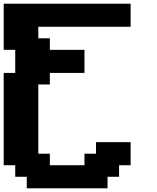

<svg xmlns="http://www.w3.org/2000/svg" viewBox="-20 -895 852 1040"><path d="M125 125H562.5V62.5H625V0H687.5V-125H500V-62.5H437.5V0H250V-62.5H187.5V-437.5H250V-500H437.5V-625H250V-687.5H187.5V-750H687.5V-875H0V-625H62.5V-500H0V0H62.5V62.5H125Z"/></svg>

Font: Faithful 32x
Style: Semibold
Weight: 400
Foundry: Faithful Resource Pack
Version: Version 1.0; January 27, 2023